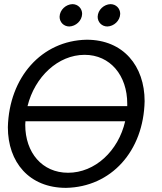

<svg xmlns="http://www.w3.org/2000/svg" viewBox="-20 -898 782 928"><path d="M18 -283C18 -114 121 10 299 10C517 6 674 -167 679 -409C679 -578 577 -706 399 -706C181 -702 24 -524 18 -283ZM102 -295C102 -301 103 -306 103 -312H585C552 -168 439 -63 309 -63C184 -63 102 -160 102 -295ZM389 -633C513 -633 595 -533 595 -397V-385H113C148 -527 261 -633 389 -633ZM561 -831C561 -857 541 -878 514 -878C483 -877 453 -851 452 -817C452 -791 472 -770 499 -770C530 -771 560 -797 561 -831ZM377 -831C377 -857 357 -878 330 -878C299 -877 269 -851 268 -817C268 -791 288 -770 315 -770C346 -771 376 -797 377 -831Z"/></svg>

Font: Cantarell
Style: Oblique
Weight: 400
Italic angle: -8°
Designer: Dave Crossland
Version: Version 0.024